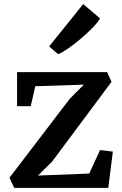

<svg xmlns="http://www.w3.org/2000/svg" viewBox="-20 -902 587 922"><path d="M382.5 -495.5 149.5 -488 127.5 -392H62V-555.5H494.5L515.5 -509L229.5 -125L162.5 -59L408.5 -68.5L460.5 -181.5L522 -174L500 0H48L25.5 -48.5L314 -426.5ZM259 -642 216 -679 379.5 -882.5 460.5 -813.5Q449.5 -794.5 424.8 -769Q400 -743.5 369.2 -717.2Q338.5 -691 309.5 -670.8Q280.5 -650.5 260.5 -642Z"/></svg>

Font: Merriweather SemiBold
Style: Regular
Weight: 600
Version: Version 2.100